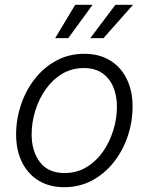

<svg xmlns="http://www.w3.org/2000/svg" viewBox="-20 -777 627 809"><path d="M250.5 11.7Q188 11.7 142.6 -16.1Q97.2 -43.9 72.5 -94Q47.9 -144 47.9 -210.4Q47.9 -273.9 68.1 -334.7Q88.4 -395.5 126.2 -444.1Q164.1 -492.7 217 -521.5Q270 -550.3 335.4 -550.3Q397.9 -550.3 443.6 -522.5Q489.3 -494.6 513.9 -444.6Q538.6 -394.5 538.6 -328.1Q538.6 -263.7 518.1 -202.9Q497.6 -142.1 459.5 -93.8Q421.4 -45.4 368.4 -16.8Q315.4 11.7 250.5 11.7ZM252 -47.9Q303.7 -47.9 344.7 -72.8Q385.7 -97.7 414.1 -138.4Q442.4 -179.2 457.5 -228.5Q472.7 -277.8 472.7 -326.7Q472.7 -374 457 -410.9Q441.4 -447.8 410.6 -469Q379.9 -490.2 333.5 -490.2Q282.7 -490.2 242.2 -466.1Q201.7 -441.9 172.9 -401.1Q144 -360.4 128.7 -310.8Q113.3 -261.2 113.3 -210.9Q113.3 -140.1 148.2 -94Q183.1 -47.9 252 -47.9ZM267.6 -616.2H212.4L296.9 -756.8H370.1ZM416 -616.2H360.4L466.3 -756.8H540.5Z"/></svg>

Font: Inter 16pt Light
Style: Italic
Weight: 300
Italic angle: -9.3988°
Version: Version 4.001;git-66647c0bb